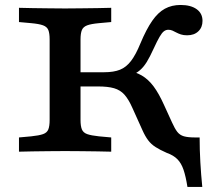

<svg xmlns="http://www.w3.org/2000/svg" viewBox="-20 -602 850 762"><path d="M229.9 -2.4Q205.7 -2.4 173.6 -2Q141.5 -1.6 109.6 -1.2Q77.7 -0.8 55.3 0V-56.5L103.7 -60.9Q135 -64.1 150.8 -69.7Q166.6 -75.3 171.8 -88.4Q177 -101.6 177 -125.8V-445.2Q177 -469.8 171.8 -482.8Q166.6 -495.7 150.8 -501.5Q135 -507.3 103.7 -510.1L55.3 -514.5V-571Q77.7 -570.2 109.6 -569.8Q141.5 -569.4 173.6 -569Q205.7 -568.5 229.9 -568.5H237.9H246.8Q271 -568.5 303.1 -569Q335.2 -569.4 367.2 -569.8Q399.3 -570.2 421.4 -571V-514.5L372.9 -510.1Q342 -507.3 326.2 -501.5Q310.4 -495.7 305 -482.8Q299.6 -469.8 299.6 -445.2V-125.8Q299.6 -101.6 305 -88.4Q310.4 -75.3 326.2 -69.7Q342 -64.1 372.9 -60.9L421.4 -56.5V0Q399.3 -0.8 367.2 -1.2Q335.2 -1.6 303.1 -2Q271 -2.4 246.8 -2.4H237.9ZM723.9 139.9Q717.3 98 708.4 71.8Q699.5 45.6 684.1 30Q668.8 14.3 642 4.8Q615.1 -7 597.5 -18.3Q579.8 -29.6 568.1 -45.2Q556.3 -60.7 545.3 -85.3L504.9 -174.9Q490.1 -208.2 473.7 -226.5Q457.3 -244.7 432.8 -251.8Q408.4 -258.9 369.2 -258.9H259V-315.3H393.5Q431.4 -315.3 456.3 -325.3Q481.1 -335.3 500.1 -360.2Q519.1 -385.2 537.4 -430Q561 -486.3 584.1 -519.4Q607.1 -552.5 634.3 -567.4Q661.6 -582.3 696.3 -582.3Q737.2 -582.3 760.4 -565.6Q783.7 -549 783.7 -519.1Q783.7 -493.4 767.1 -477.7Q750.6 -461.9 722.7 -461.9Q708.3 -461.9 698 -465.3Q687.7 -468.7 679.9 -472.9Q672.1 -477.2 664.6 -480.5Q657.1 -483.9 648.1 -483.9Q638.6 -483.9 630.6 -477.9Q622.7 -472 613.3 -455.8Q603.9 -439.6 589.8 -409.1Q574.7 -375.8 562.3 -355.8Q549.9 -335.8 535.3 -323.3Q520.8 -310.9 498.2 -301.1L479.8 -323.9Q516.6 -317.5 542.6 -302.4Q568.5 -287.3 589.7 -259Q610.8 -230.7 631.8 -183.7L662.9 -115.6Q673.5 -91.9 683.5 -78.8Q693.6 -65.8 709.8 -61.1Q726 -56.5 754.1 -56.5H772.3Q772.3 -7.9 775.1 41.5Q777.9 90.9 782.8 139.9Z"/></svg>

Font: Playfair 5pt SemiExpanded Light
Style: Regular
Weight: 300
Width: 6
Designer: Claus Eggers Sørensen
Foundry: Claus Eggers Sørensen
Version: Version 2.203